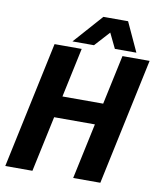

<svg xmlns="http://www.w3.org/2000/svg" viewBox="-92 -923 831 996"><g transform="rotate(10 323.5 -425.0)"><path d="M424.7 -293.3H210L147.3 0H4.3L146.3 -667H289.3L233.7 -406.7H448.3L504 -667H647L505 0H362ZM384.7 -850.3H501.3L572 -697H458.7ZM488 -850.3 348.7 -697H235.3L371.3 -850.3Z"/></g></svg>

Font: Epunda Sans Light
Style: Italic
Weight: 300
Italic angle: -12.0243°
Designer: Simon Atzbach
Foundry: typofactur
Version: Version 2.204